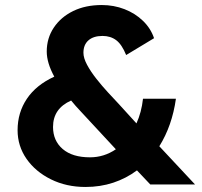

<svg xmlns="http://www.w3.org/2000/svg" viewBox="-20 -734 804 764"><path d="M320 10Q244 10 182.5 -20.5Q121 -51 85.5 -102Q50 -153 50 -216Q50 -286 87 -341Q124 -396 196 -429Q166 -484 166 -529Q166 -582 194 -624Q222 -666 271 -690Q320 -714 385 -714Q433 -714 475.5 -697.5Q518 -681 549 -651Q580 -621 593 -582L482 -515Q465 -557 442.5 -574Q420 -591 388 -591Q352 -591 332 -573.5Q312 -556 312 -524Q312 -503 326.5 -476Q341 -449 363.5 -420.5Q386 -392 409.5 -366.5Q433 -341 451 -322L523 -243Q543 -287 549 -341H680Q665 -234 614 -152L756 0H578L525 -56Q482 -24 430.5 -7Q379 10 320 10ZM191 -229Q191 -174 229.5 -141Q268 -108 338 -108Q394 -108 441 -140L300 -292Q280 -313 263 -334Q191 -302 191 -229Z"/></svg>

Font: Lexend Deca SemiBold
Style: Regular
Weight: 600
Designer: Bonnie Shaver-Troup, Thomas Jockin
Foundry: Lexend
Version: Version 1.008; ttfautohint (v1.8.4.7-5d5b)